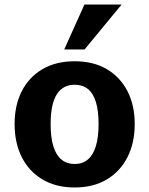

<svg xmlns="http://www.w3.org/2000/svg" viewBox="-20 -805 649 835"><path d="M304.7 10.3Q223.1 10.3 164.6 -24.7Q106 -59.6 74.7 -121.6Q43.5 -183.6 43.5 -265.6Q43.5 -347.2 74.7 -408.4Q106 -469.7 164.6 -504.2Q223.1 -538.6 304.7 -538.6Q386.2 -538.6 444.6 -504.2Q502.9 -469.7 534.4 -408.4Q565.9 -347.2 565.9 -265.6Q565.9 -183.6 534.4 -121.6Q502.9 -59.6 444.6 -24.7Q386.2 10.3 304.7 10.3ZM304.7 -91.8Q338.9 -91.8 361.8 -111.1Q384.8 -130.4 396.7 -168.9Q408.7 -207.5 408.7 -265.6Q408.7 -323.7 397 -361.6Q385.3 -399.4 362.1 -418Q338.9 -436.5 304.7 -436.5Q253.4 -436.5 226.8 -394.5Q200.2 -352.5 200.2 -265.6Q200.2 -207 212.2 -168.5Q224.1 -129.9 247.6 -110.8Q271 -91.8 304.7 -91.8ZM259.3 -589.8 347.2 -785.2H508.8L347.7 -589.8Z"/></svg>

Font: Comme
Style: Bold
Weight: 700
Version: Version 1.000;gftools[0.9.27]